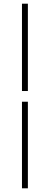

<svg xmlns="http://www.w3.org/2000/svg" viewBox="-20 -770 256 1040"><path d="M99 -277H131V-750H99ZM99 250H131V-219H99Z"/></svg>

Font: Source Sans Pro Light
Style: Italic
Weight: 300
Italic angle: -11°
Designer: Paul D. Hunt
Foundry: Adobe Systems Incorporated
Version: Version 3.006;hotconv 1.0.111;makeotfexe 2.5.65597